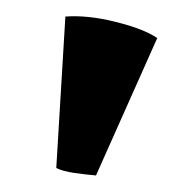

<svg xmlns="http://www.w3.org/2000/svg" viewBox="-20 -783 235 232"><path d="M96 -571Q84 -572 70 -574Q56 -576 48 -580L59 -763Q86 -765 120 -756.5Q154 -748 170 -737Z"/></svg>

Font: Arima Thin
Style: Regular
Weight: 100
Designer: Joana Correia and Natanael Gama
Foundry: NDISCOVER
Version: Version 1.101;gftools[0.9.23]